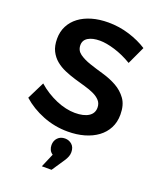

<svg xmlns="http://www.w3.org/2000/svg" viewBox="-172 -810 971 1172"><g transform="rotate(20 314.0 -224.0)"><path d="M212 -518Q212 -483 240 -463Q268 -443 309.5 -429Q351 -415 400 -401Q449 -387 490.5 -364Q532 -341 559.5 -303Q587 -265 587 -202Q587 -153 567 -114.5Q547 -76 511 -49.5Q475 -23 426 -9Q377 5 319 5Q234 5 157 -25.5Q80 -56 23 -107L79 -220Q106 -196 136.5 -177Q167 -158 198.5 -144.5Q230 -131 261.5 -124Q293 -117 321 -117Q378 -117 409.5 -137Q441 -157 441 -194Q441 -221 425 -239Q409 -257 382.5 -269.5Q356 -282 322 -291.5Q288 -301 253 -311.5Q218 -322 184 -336.5Q150 -351 123.5 -373Q97 -395 81 -427Q65 -459 65 -506Q65 -552 84 -589Q103 -626 137.5 -652Q172 -678 220 -692Q268 -706 327 -706Q397 -706 463 -685.5Q529 -665 580 -632L526 -516Q469 -550 413 -567Q357 -584 316 -584Q268 -584 240 -567Q212 -550 212 -518ZM320 50Q346 50 365 67Q384 84 384 116Q384 131 379 144Q374 157 366 170L307 258H244L282 169Q268 160 261.5 146Q255 132 255 116Q255 87 273 68.5Q291 50 320 50Z"/></g></svg>

Font: QuotatisMedium
Style: Regular
Weight: 500
Designer: Julieta Ulanovsky
Foundry: Quotatis-Medium
Version: Version 4.000;PS 004.000;hotconv 1.0.88;makeotf.lib2.5.64775